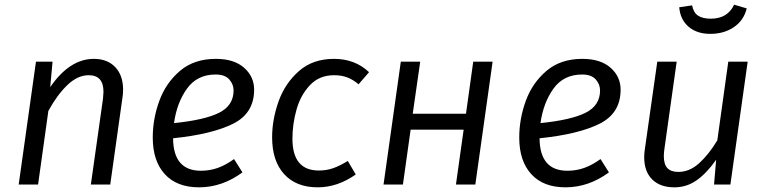

<svg xmlns="http://www.w3.org/2000/svg" viewBox="-20 -790 3281 822"><path d="M507 -406Q507 -388 504 -370L452 0H369L421 -368Q423 -390 423 -397Q423 -468 360 -468Q312 -468 268 -425.5Q224 -383 187 -315L143 0H60L134 -526H205L195 -417Q278 -538 382 -538Q440 -538 473.5 -502.5Q507 -467 507 -406Z M721 -198Q722 -59 840 -59Q878 -59 912 -71Q946 -83 982 -109L1018 -52Q931 12 832 12Q737 12 685.5 -44.5Q634 -101 634 -201Q634 -281 662 -358Q690 -435 750.5 -486.5Q811 -538 904 -538Q982 -538 1025 -500Q1068 -462 1068 -406Q1068 -305 977.5 -260Q887 -215 721 -198ZM980 -403Q980 -429 961.5 -450Q943 -471 903 -471Q824 -471 780.5 -410.5Q737 -350 725 -263Q855 -276 917.5 -307Q980 -338 980 -403Z M1560 -481 1515 -429Q1492 -449 1467 -458.5Q1442 -468 1411 -468Q1347 -468 1307 -425.5Q1267 -383 1249.5 -321Q1232 -259 1232 -196Q1232 -60 1345 -60Q1378 -60 1406.5 -70Q1435 -80 1469 -101L1503 -43Q1425 12 1340 12Q1248 12 1196.5 -44.5Q1145 -101 1145 -202Q1145 -278 1172.5 -355.5Q1200 -433 1259.5 -485.5Q1319 -538 1410 -538Q1500 -538 1560 -481Z M1965 -235H1738L1705 0H1622L1696 -526H1779L1747 -303H1975L2006 -526H2089L2015 0H1932Z M2290 -198Q2291 -59 2409 -59Q2447 -59 2481 -71Q2515 -83 2551 -109L2587 -52Q2500 12 2401 12Q2306 12 2254.5 -44.5Q2203 -101 2203 -201Q2203 -281 2231 -358Q2259 -435 2319.5 -486.5Q2380 -538 2473 -538Q2551 -538 2594 -500Q2637 -462 2637 -406Q2637 -305 2546.5 -260Q2456 -215 2290 -198ZM2549 -403Q2549 -429 2530.5 -450Q2512 -471 2472 -471Q2393 -471 2349.5 -410.5Q2306 -350 2294 -263Q2424 -276 2486.5 -307Q2549 -338 2549 -403Z M2738 -117Q2738 -135 2741 -153L2794 -526H2877L2825 -156Q2822 -137 2822 -122Q2822 -86 2837.5 -70Q2853 -54 2884 -54Q2932 -54 2973 -91Q3014 -128 3051 -189L3098 -526H3181L3107 0H3037L3046 -106Q3006 -49 2963 -18.5Q2920 12 2867 12Q2806 12 2772 -22Q2738 -56 2738 -117ZM2888 -759 2943 -767Q2949 -736 2968.5 -723Q2988 -710 3023 -710Q3095 -710 3123 -770L3177 -754Q3164 -702 3121.5 -673.5Q3079 -645 3021 -645Q2963 -645 2927.5 -676Q2892 -707 2888 -759Z"/></svg>

Font: Fira Sans Book
Style: Italic
Weight: 350
Italic angle: -8°
Designer: bBox Type GmbH & Carrois Corporate GbR & Edenspiekermann AG
Foundry: bBox Type GmbH & Carrois Corporate GbR & Edenspiekermann AG
Version: Version 4.301